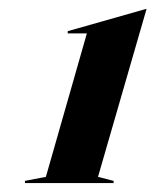

<svg xmlns="http://www.w3.org/2000/svg" viewBox="-20 -799 349 431"><path d="M309 -779H308L132 -729V-724H175L83 -402L36 -393V-388H235V-393L200 -402Z"/></svg>

Font: Nyght Serif Bold Italic
Style: Regular
Weight: 700
Italic angle: -16°
Designer: Maksym Kobuzan
Version: Version 0.410;Glyphs 3.1.2 (3151)